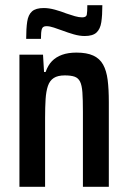

<svg xmlns="http://www.w3.org/2000/svg" viewBox="-20 -721 492 741"><path d="M55 0V-510H146L150 -443H156Q165 -469 180.5 -485Q196 -501 219.5 -509.5Q243 -518 275 -518Q315 -518 340 -506.5Q365 -495 378 -471.5Q391 -448 395.5 -412.5Q400 -377 400 -327V0H300V-289Q300 -337 298 -364.5Q296 -392 289 -406Q282 -420 268 -425Q254 -430 230 -430Q203 -430 187.5 -420Q172 -410 165 -389.5Q158 -369 156 -338.5Q154 -308 154 -265V0ZM81 -571Q81 -611 85 -637.5Q89 -664 103.5 -677Q118 -690 149 -690Q169 -690 192.5 -683.5Q216 -677 236 -669Q253 -663 269 -658.5Q285 -654 297 -654Q313 -654 315 -664.5Q317 -675 317 -701H375Q375 -662 371 -635.5Q367 -609 352.5 -595.5Q338 -582 307 -582Q287 -582 264.5 -588.5Q242 -595 221 -603Q204 -609 188 -614.5Q172 -620 159 -620Q145 -620 141.5 -609Q138 -598 138 -571Z"/></svg>

Font: Saira Condensed SemiBold
Style: Regular
Weight: 600
Width: 3
Designer: Hector Gatti with collaboration of the Omnibus-Type team
Foundry: Omnibus-Type
Version: Version 1.100